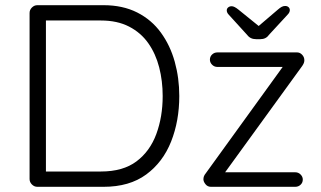

<svg xmlns="http://www.w3.org/2000/svg" viewBox="-20 -720 1238 740"><path d="M379 -700Q453 -700 508.5 -672Q564 -644 600 -594.5Q636 -545 653.5 -482Q671 -419 671 -350Q671 -254 639.5 -174.5Q608 -95 543.5 -47.5Q479 0 379 0H124Q112 0 103 -9Q94 -18 94 -30V-670Q94 -682 103 -691Q112 -700 124 -700ZM369 -59Q454 -59 506 -98Q558 -137 582.5 -203.5Q607 -270 607 -350Q607 -408 593.5 -460.5Q580 -513 551.5 -553.5Q523 -594 477.5 -617.5Q432 -641 369 -641H150L157 -650V-49L151 -59ZM1118 -56Q1130 -56 1138.5 -47.5Q1147 -39 1147 -28Q1147 -16 1138.5 -8Q1130 0 1118 0H793Q780 0 772 -10Q764 -20 764 -29Q764 -35 766 -40.5Q768 -46 773 -52L1076 -471L1080 -462H818Q806 -462 797.5 -470.5Q789 -479 789 -490Q789 -502 797.5 -510Q806 -518 818 -518H1125Q1136 -518 1144.5 -509Q1153 -500 1153 -488Q1153 -482 1151 -477Q1149 -472 1145 -466L844 -51L832 -56ZM967 -569Q945 -569 933 -585L862 -663Q854 -671 854 -680Q854 -687 859.5 -691.5Q865 -696 873 -696Q883 -696 899 -683L983 -615L969 -613L1051 -683Q1059 -690 1065.5 -693.5Q1072 -697 1079 -697Q1087 -697 1092 -692.5Q1097 -688 1097 -681Q1097 -677 1095 -672.5Q1093 -668 1088 -663L1016 -585Q1005 -569 983 -569Z"/></svg>

Font: zvoove
Style: Regular
Weight: 400
Designer: Vernon Adams (Nunito) & Andrew Paglinawan (Quicksand)
Foundry: zvoove
Version: Version 3.006